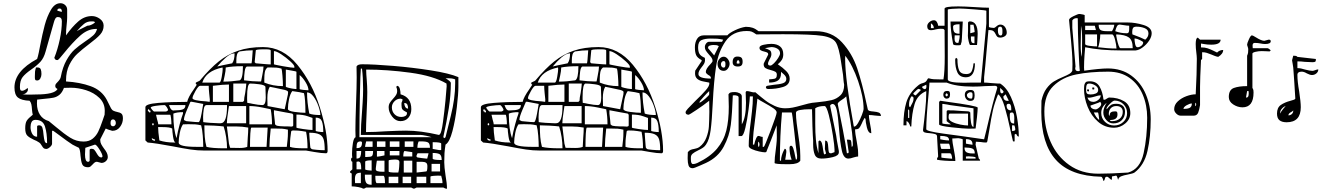

<svg xmlns="http://www.w3.org/2000/svg" viewBox="-20 -1007 8295 1195"><path d="M304 -113Q304 -103 291 -91.5Q278 -80 268 -80Q257 -80 251.5 -85Q246 -90 239 -102Q231 -116 224 -120Q206 -132 191 -137Q163 -150 150 -163Q137 -176 137 -208Q137 -240 146 -255Q155 -270 184 -293Q181 -303 179 -326Q178 -345 175 -358Q172 -371 164 -380Q114 -382 92 -399.5Q70 -417 70 -463Q70 -564 211 -640Q216 -654 221.5 -680.5Q227 -707 229 -719Q244 -797 258.5 -851Q273 -905 297 -946Q321 -987 356 -987Q373 -987 385.5 -975.5Q398 -964 398 -947V-897Q398 -880 394 -844Q393 -835 392 -822.5Q391 -810 391 -793V-787Q428 -839 466.5 -873Q505 -907 552 -907Q578 -907 601.5 -890Q625 -873 625 -847Q625 -816 603.5 -792Q582 -768 535 -733Q490 -699 461 -672Q432 -645 411.5 -603.5Q391 -562 391 -507V-500Q477 -495 544.5 -470.5Q612 -446 644 -387L671 -333Q677 -322 686.5 -317.5Q696 -313 710 -310Q727 -307 736 -299.5Q745 -292 745 -270Q745 -241 727 -217Q709 -193 681 -193H678Q646 -202 638 -207L604 -140V-134Q604 -121 610 -109.5Q616 -98 627 -83Q639 -68 645 -55.5Q651 -43 651 -30Q651 -15 639 -4Q627 7 611 7Q606 6 597.5 3.5Q589 1 584 0H581Q571 0 558 15Q550 24 543.5 29Q537 34 528 34Q500 34 492 16Q484 -2 481 -39Q479 -74 471 -87Q470 -88 451.5 -96.5Q433 -105 431 -107Q408 -121 332 -178L311 -193H304ZM338 -940 364 -933Q365 -934 365 -937Q365 -944 361.5 -949Q358 -954 352 -954Q337 -954 337 -943Q337 -940 338 -940ZM154 -451Q154 -439 143.5 -429.5Q133 -420 118 -420Q138 -418 166 -418L205 -419Q320 -419 338 -453Q329 -458 326.5 -462Q324 -466 324 -473Q324 -481 330 -487.5Q336 -494 338 -496Q355 -513 358 -527Q370 -590 394 -632.5Q418 -675 444 -698.5Q470 -722 510 -749Q543 -771 560.5 -787Q578 -803 584 -827H578Q526 -827 479 -785Q432 -743 378 -676Q364 -659 353 -646Q342 -633 337 -633Q330 -633 326 -635.5Q322 -638 318 -647Q339 -700 352 -761Q365 -822 365 -875Q365 -901 340 -901Q330 -901 324.5 -891.5Q319 -882 316 -870.5Q313 -859 311 -853L264 -687Q253 -646 231.5 -622.5Q210 -599 174 -574Q138 -549 121 -527.5Q104 -506 104 -466V-465Q104 -454 106.5 -448Q109 -442 118 -442Q125 -442 135 -447.5Q145 -453 152 -460Q154 -454 154 -451ZM458 -813Q465 -818 524 -847Q535 -847 545.5 -851.5Q556 -856 562.5 -860.5Q569 -865 571 -867Q570 -874 555 -874H548Q522 -874 502.5 -858Q483 -842 458 -813ZM204 -587H214Q229 -587 233.5 -576Q238 -565 238 -546Q238 -532 231 -519Q224 -506 211 -506Q202 -506 199.5 -510.5Q197 -515 197 -524V-532Q197 -551 198 -561Q199 -571 204 -587ZM329 -216Q380 -173 418 -149.5Q456 -126 500 -126Q535 -126 557 -144Q579 -162 591.5 -188Q604 -214 619 -258L631 -293L632 -317Q632 -365 598.5 -397.5Q565 -430 516 -445.5Q467 -461 421 -461L378 -460Q367 -431 350 -417Q333 -403 312.5 -399Q292 -395 257 -392L211 -387L210 -363Q210 -322 228.5 -293Q247 -264 284 -253Q311 -232 329 -216ZM668 -241Q668 -221 684 -221Q691 -221 696 -227Q701 -233 701 -241Q701 -251 696 -257.5Q691 -264 684 -264Q668 -264 668 -241ZM251 -168Q254 -141 258 -128.5Q262 -116 273 -116V-120Q273 -178 260 -219.5Q247 -261 201 -261Q183 -261 176.5 -247.5Q170 -234 170 -216Q170 -194 180 -175Q190 -156 211 -156V-220Q211 -227 224 -227Q239 -227 244 -211.5Q249 -196 251 -168ZM509 -46Q509 0 528 0H531Q534 -1 536 -3.5Q538 -6 538 -7V-73Q538 -81 551 -81Q561 -81 567 -74.5Q573 -68 581 -54Q589 -40 595.5 -33.5Q602 -27 611 -27Q613 -27 615.5 -29.5Q618 -32 618 -33Q618 -47 599 -77Q580 -107 571 -107L511 -87L510 -66Z M1056 -96Q949 -116 899 -120L885 -133V-340Q885 -360 965.5 -366.5Q1046 -373 1145 -373Q1151 -402 1186 -451L1205 -480Q1202 -481 1200 -484Q1198 -487 1198 -490Q1198 -494 1210 -498.5Q1222 -503 1225 -507Q1287 -581 1342 -625Q1397 -669 1463 -691.5Q1529 -714 1617 -714Q1740 -714 1831 -603.5Q1922 -493 1970.5 -339.5Q2019 -186 2019 -68Q2019 -53 2009 -53Q1982 -53 1936.5 -61Q1891 -69 1885 -70H1252Q1209 -70 1165.5 -76.5Q1122 -83 1056 -96ZM1572 -613H1573Q1583 -613 1607 -610Q1651 -606 1665 -606V-693Q1665 -700 1636 -700H1620Q1572 -700 1572 -693L1565 -620ZM1451 -632V-613H1545Q1548 -613 1553 -694Q1516 -694 1472 -687Q1459 -682 1455 -667Q1451 -652 1451 -632ZM1812 -585V-593Q1812 -602 1786.5 -625.5Q1761 -649 1730.5 -669Q1700 -689 1685 -689V-607Q1685 -605 1740.5 -595Q1796 -585 1812 -585ZM1332 -593Q1354 -599 1425 -613Q1440 -633 1440 -675Q1416 -675 1386.5 -649.5Q1357 -624 1332 -593ZM1370 -498V-497L1371 -499Q1418 -499 1472 -507Q1492 -516 1492 -595Q1425 -595 1385 -587Q1385 -567 1378 -534.5Q1371 -502 1370 -498ZM1589 -500H1605Q1609 -524 1612 -536Q1620 -574 1620 -593H1519Q1507 -593 1503 -563Q1499 -533 1499 -513V-507Q1554 -500 1589 -500ZM1239 -493H1345Q1354 -493 1360 -528.5Q1366 -564 1366 -577Q1366 -584 1365 -587Q1262 -566 1239 -493ZM1741 -471Q1741 -499 1738 -535.5Q1735 -572 1732 -580Q1713 -585 1701.5 -586Q1690 -587 1669 -587H1645Q1632 -577 1628.5 -559Q1625 -541 1625 -517V-493Q1678 -471 1741 -471ZM1759 -574V-467Q1759 -465 1778 -460Q1797 -455 1819 -453H1825V-560Q1825 -563 1793.5 -568Q1762 -573 1759 -574ZM1900 -445Q1900 -466 1882 -495.5Q1864 -525 1845 -540V-453Q1845 -450 1868 -447.5Q1891 -445 1900 -445ZM1432 -373H1492L1499 -380Q1499 -397 1506 -428Q1513 -475 1513 -487H1432ZM1551 -361Q1591 -353 1613 -353Q1634 -353 1634 -400Q1634 -423 1633 -434L1632 -467Q1628 -478 1594 -482.5Q1560 -487 1537 -487Q1518 -487 1518 -402V-390L1519 -367Q1529 -366 1537 -364Q1545 -362 1551 -361ZM1405 -373V-481Q1369 -481 1305 -473V-373ZM1263 -376Q1284 -374 1285 -373L1286 -387Q1285 -396 1282 -425.5Q1279 -455 1279 -473H1225Q1215 -473 1196.5 -440.5Q1178 -408 1178 -396Q1178 -381 1263 -376ZM1752 -327 1772 -420 1773 -434Q1773 -442 1751.5 -447.5Q1730 -453 1689 -461L1659 -467Q1644 -443 1644 -395L1645 -352V-347ZM1881 -305Q1881 -391 1872 -427Q1852 -433 1799 -440Q1786 -423 1779 -390Q1772 -357 1772 -329Q1772 -316 1813.5 -310.5Q1855 -305 1881 -305ZM1974 -291Q1974 -312 1962 -346.5Q1950 -381 1931 -406.5Q1912 -432 1891 -432Q1891 -370 1905 -300Q1929 -291 1974 -291ZM1139 -253Q1142 -253 1170 -250Q1198 -247 1212 -247H1216Q1225 -247 1234.5 -300Q1244 -353 1245 -360L1193 -370L1171 -374Q1167 -374 1165 -373Q1164 -371 1144.5 -325.5Q1125 -280 1125 -263V-260ZM939 -313H1012Q1016 -313 1021 -316.5Q1026 -320 1026 -323Q1026 -327 1018 -340Q1010 -353 1003 -353Q983 -353 950.5 -348.5Q918 -344 918 -337Q920 -332 928 -322.5Q936 -313 939 -313ZM1060 -319Q1063 -319 1065 -320H1070Q1100 -320 1117 -326Q1134 -332 1134 -353H1032Q1033 -351 1036.5 -341.5Q1040 -332 1046 -325.5Q1052 -319 1060 -319ZM1339 -240H1354Q1393 -240 1393 -348V-353H1265Q1252 -353 1248 -327Q1244 -301 1244 -277L1245 -247Q1255 -245 1287.5 -242.5Q1320 -240 1339 -240ZM1400 -313Q1392 -263 1392 -240H1512V-347H1405Q1404 -338 1400 -313ZM1673 -233Q1673 -281 1665 -327Q1656 -329 1612 -338Q1568 -347 1532 -347V-233ZM900 -320Q900 -313 905 -313H907Q907 -307 912 -307Q917 -307 917 -313Q917 -320 912 -320L910 -319V-320Q910 -322 908.5 -324.5Q907 -327 905 -327Q900 -327 900 -320ZM1692 -233 1699 -227Q1706 -220 1780 -220L1791 -219Q1805 -219 1805 -227V-293L1799 -300L1754 -308Q1689 -321 1685 -321V-300Q1688 -281 1689.5 -261Q1691 -241 1692 -233ZM1079 -147Q1086 -188 1098.5 -234Q1111 -280 1119 -300V-309Q1080 -309 1059 -300V-293Q1059 -201 1079 -147ZM1925 -198V-273Q1924 -273 1895 -283.5Q1866 -294 1825 -294V-213Q1825 -210 1866 -204Q1907 -198 1925 -198ZM958 -263Q965 -240 965 -233H1047Q1047 -251 1044.5 -272Q1042 -293 1039 -293H951Q951 -293 958 -263ZM1992 -185V-189Q1992 -229 1983.5 -252Q1975 -275 1945 -275V-193Q1945 -190 1962 -187.5Q1979 -185 1992 -185ZM927 -233Q927 -227 932 -227Q937 -227 937 -233Q937 -240 932 -240Q927 -240 927 -233ZM1206 -93H1222H1245Q1245 -123 1242 -162.5Q1239 -202 1232 -227Q1210 -232 1194.5 -233Q1179 -234 1152 -234L1119 -233Q1106 -215 1099 -180Q1092 -145 1092 -119Q1092 -93 1206 -93ZM1376 -84H1393Q1393 -117 1387.5 -153.5Q1382 -190 1372 -220Q1349 -223 1313 -225Q1277 -227 1252 -227Q1252 -186 1254.5 -154.5Q1257 -123 1265 -93Q1300 -84 1376 -84ZM1399 -164Q1400 -153 1405 -113L1412 -87L1472 -86Q1502 -86 1519 -93L1522 -150Q1525 -186 1525 -207V-213Q1488 -220 1449 -220H1429H1392Q1394 -208 1395.5 -192.5Q1397 -177 1399 -164ZM1062 -120H1072Q1062 -123 1057 -157Q1052 -191 1052 -207Q1037 -216 990 -216H964Q964 -189 972 -133Q1012 -120 1062 -120ZM1545 -213Q1540 -213 1538 -175.5Q1536 -138 1536 -93H1639L1646 -213ZM1657 -93H1765Q1768 -119 1770 -138.5Q1772 -158 1772 -180V-200Q1750 -205 1736 -206Q1722 -207 1695 -207H1665Q1657 -135 1657 -93ZM1873 -84H1894Q1894 -142 1885 -187Q1879 -188 1858 -191.5Q1837 -195 1806 -195Q1792 -195 1792 -187Q1789 -165 1787 -148.5Q1785 -132 1785 -113V-93Q1808 -84 1873 -84ZM1907 -143Q1911 -87 1912 -87L1919 -80Q1921 -77 1951.5 -74.5Q1982 -72 2001 -72Q2001 -116 1994.5 -138.5Q1988 -161 1967.5 -171Q1947 -181 1905 -181V-173ZM945 -131V-139Q941 -139 939 -140L925 -147V-143Q925 -137 931.5 -134Q938 -131 945 -131Z M2159 67V60Q2171 48 2173 47V0Q2168 -2 2166.5 -5Q2165 -8 2165 -13Q2165 -19 2166.5 -22Q2168 -25 2173 -27Q2171 -31 2171 -51Q2171 -85 2176.5 -117Q2182 -149 2193 -153L2192 -197Q2192 -251 2196 -362Q2200 -470 2200 -525Q2200 -570 2199 -593Q2205 -607 2235 -607Q2305 -607 2426 -597Q2547 -587 2661.5 -569Q2776 -551 2833 -527V-467Q2833 -423 2823.5 -341.5Q2814 -260 2796 -191Q2778 -122 2753 -107Q2748 -76 2746.5 -53.5Q2745 -31 2745 3Q2745 31 2753 85Q2762 134 2762 168Q2752 168 2739 160H2573L2559 167H2553L2539 160H2259Q2257 161 2253 163.5Q2249 166 2246 167H2239Q2234 162 2211 157.5Q2188 153 2169 153V73Q2167 72 2164 70Q2161 68 2159 67ZM2217 -153H2666Q2656 -157 2632.5 -162Q2609 -167 2599 -167H2226Q2226 -226 2233 -308Q2234 -323 2237 -368Q2240 -413 2240 -451Q2240 -524 2233 -580H2226Q2223 -561 2220 -414Q2217 -267 2217 -153ZM2713 -167 2719 -173Q2728 -182 2737 -247.5Q2746 -313 2752.5 -380.5Q2759 -448 2760 -470L2759 -487Q2677 -535 2534 -554.5Q2391 -574 2259 -574Q2259 -550 2263 -504Q2264 -493 2265 -471.5Q2266 -450 2266 -434Q2266 -392 2262 -310Q2258 -226 2258 -185Q2313 -185 2383 -190Q2465 -194 2507 -194Q2598 -194 2713 -167ZM2753 -153 2786 -287Q2813 -395 2813 -487V-513Q2799 -518 2788.5 -519Q2778 -520 2766 -520H2753Q2786 -500 2786 -491Q2786 -415 2773.5 -334.5Q2761 -254 2739 -153L2746 -147ZM2427 -393Q2439 -406 2445.5 -416.5Q2452 -427 2452 -440Q2452 -454 2446 -467L2453 -473Q2465 -470 2469 -453Q2473 -436 2473 -420Q2540 -402 2540 -328Q2540 -296 2522 -274.5Q2504 -253 2472 -253Q2443 -253 2421 -281Q2399 -309 2399 -339Q2399 -355 2406 -366.5Q2413 -378 2427 -393ZM2478 -279Q2491 -279 2502 -284.5Q2513 -290 2513 -303V-307Q2490 -319 2484.5 -326.5Q2479 -334 2479 -352V-367Q2481 -370 2483 -376.5Q2485 -383 2486 -387Q2485 -389 2480.5 -391Q2476 -393 2473 -393Q2451 -393 2435 -376.5Q2419 -360 2419 -339Q2419 -313 2435.5 -296Q2452 -279 2478 -279ZM2520 -331Q2520 -347 2515 -356.5Q2510 -366 2496 -366Q2496 -353 2502 -342Q2508 -331 2520 -331ZM2199 -85Q2219 -85 2226 -93Q2233 -101 2233 -120Q2233 -122 2230.5 -124.5Q2228 -127 2226 -127Q2208 -127 2203.5 -117.5Q2199 -108 2199 -85ZM2259 -127Q2257 -121 2255 -110.5Q2253 -100 2252 -93H2299V-127ZM2326 -93H2379V-127H2326ZM2406 -93H2466V-127H2406ZM2499 -93H2553V-127H2499ZM2578 -87H2656Q2656 -114 2644 -120.5Q2632 -127 2603 -127H2586Q2578 -112 2578 -87ZM2713 -73H2726V-113Q2726 -122 2673 -122V-80Q2702 -74 2713 -73ZM2199 -20Q2218 -20 2223 -32.5Q2228 -45 2228 -67H2199ZM2253 -30H2263Q2288 -30 2295 -36Q2302 -42 2302 -67H2253ZM2326 -32Q2334 -32 2350 -35Q2366 -38 2373 -40V-67H2326ZM2406 -40H2466V-67H2406ZM2490 -33H2546V-60L2499 -67Q2494 -67 2492 -56.5Q2490 -46 2490 -33ZM2729 -11Q2729 -40 2716 -47.5Q2703 -55 2673 -55V-20Q2673 -11 2729 -11ZM2633 -20H2639L2646 -47Q2647 -49 2647 -53H2579Q2577 -50 2575 -45Q2573 -40 2572 -37Q2572 -29 2579 -27Q2589 -25 2605.5 -23Q2622 -21 2633 -20ZM2399 -7V60Q2399 67 2443 67H2459Q2463 54 2464.5 32Q2466 10 2466 2Q2466 -14 2443 -14H2433Q2426 -14 2412.5 -12.5Q2399 -11 2399 -7ZM2253 0V47Q2253 50 2269 52.5Q2285 55 2293 55V-9Q2253 -9 2253 0ZM2363 62H2373V-7H2326Q2325 -7 2322.5 12.5Q2320 32 2319 40V48Q2319 62 2363 62ZM2493 67H2546V-7H2493ZM2228 47V39Q2228 22 2224.5 10Q2221 -2 2209 -2Q2205 -2 2199 0V47ZM2573 67 2633 60Q2640 59 2640 27Q2640 11 2631 5.5Q2622 0 2606 0H2589H2573ZM2666 60H2719V13H2666ZM2189 108 2190 133H2226V68Q2203 68 2196 78Q2189 88 2189 108ZM2251 88Q2251 116 2258.5 129.5Q2266 143 2293 143V80H2251ZM2659 93V133H2734Q2734 111 2726 87L2706 86Q2697 86 2678 87.5Q2659 89 2659 93ZM2326 133H2376Q2376 87 2366 87H2316Q2316 133 2326 133ZM2399 133H2459V93H2399ZM2486 133H2539V93H2486ZM2573 133H2633V93H2573Z M3144 -96Q3037 -116 2987 -120L2973 -133V-340Q2973 -360 3053.5 -366.5Q3134 -373 3233 -373Q3239 -402 3274 -451L3293 -480Q3290 -481 3288 -484Q3286 -487 3286 -490Q3286 -494 3298 -498.5Q3310 -503 3313 -507Q3375 -581 3430 -625Q3485 -669 3551 -691.5Q3617 -714 3705 -714Q3828 -714 3919 -603.5Q4010 -493 4058.5 -339.5Q4107 -186 4107 -68Q4107 -53 4097 -53Q4070 -53 4024.5 -61Q3979 -69 3973 -70H3340Q3297 -70 3253.5 -76.5Q3210 -83 3144 -96ZM3660 -613H3661Q3671 -613 3695 -610Q3739 -606 3753 -606V-693Q3753 -700 3724 -700H3708Q3660 -700 3660 -693L3653 -620ZM3539 -632V-613H3633Q3636 -613 3641 -694Q3604 -694 3560 -687Q3547 -682 3543 -667Q3539 -652 3539 -632ZM3900 -585V-593Q3900 -602 3874.5 -625.5Q3849 -649 3818.5 -669Q3788 -689 3773 -689V-607Q3773 -605 3828.5 -595Q3884 -585 3900 -585ZM3420 -593Q3442 -599 3513 -613Q3528 -633 3528 -675Q3504 -675 3474.5 -649.5Q3445 -624 3420 -593ZM3458 -498V-497L3459 -499Q3506 -499 3560 -507Q3580 -516 3580 -595Q3513 -595 3473 -587Q3473 -567 3466 -534.5Q3459 -502 3458 -498ZM3677 -500H3693Q3697 -524 3700 -536Q3708 -574 3708 -593H3607Q3595 -593 3591 -563Q3587 -533 3587 -513V-507Q3642 -500 3677 -500ZM3327 -493H3433Q3442 -493 3448 -528.5Q3454 -564 3454 -577Q3454 -584 3453 -587Q3350 -566 3327 -493ZM3829 -471Q3829 -499 3826 -535.5Q3823 -572 3820 -580Q3801 -585 3789.5 -586Q3778 -587 3757 -587H3733Q3720 -577 3716.5 -559Q3713 -541 3713 -517V-493Q3766 -471 3829 -471ZM3847 -574V-467Q3847 -465 3866 -460Q3885 -455 3907 -453H3913V-560Q3913 -563 3881.5 -568Q3850 -573 3847 -574ZM3988 -445Q3988 -466 3970 -495.5Q3952 -525 3933 -540V-453Q3933 -450 3956 -447.5Q3979 -445 3988 -445ZM3520 -373H3580L3587 -380Q3587 -397 3594 -428Q3601 -475 3601 -487H3520ZM3639 -361Q3679 -353 3701 -353Q3722 -353 3722 -400Q3722 -423 3721 -434L3720 -467Q3716 -478 3682 -482.5Q3648 -487 3625 -487Q3606 -487 3606 -402V-390L3607 -367Q3617 -366 3625 -364Q3633 -362 3639 -361ZM3493 -373V-481Q3457 -481 3393 -473V-373ZM3351 -376Q3372 -374 3373 -373L3374 -387Q3373 -396 3370 -425.5Q3367 -455 3367 -473H3313Q3303 -473 3284.5 -440.5Q3266 -408 3266 -396Q3266 -381 3351 -376ZM3840 -327 3860 -420 3861 -434Q3861 -442 3839.5 -447.5Q3818 -453 3777 -461L3747 -467Q3732 -443 3732 -395L3733 -352V-347ZM3969 -305Q3969 -391 3960 -427Q3940 -433 3887 -440Q3874 -423 3867 -390Q3860 -357 3860 -329Q3860 -316 3901.5 -310.5Q3943 -305 3969 -305ZM4062 -291Q4062 -312 4050 -346.5Q4038 -381 4019 -406.5Q4000 -432 3979 -432Q3979 -370 3993 -300Q4017 -291 4062 -291ZM3227 -253Q3230 -253 3258 -250Q3286 -247 3300 -247H3304Q3313 -247 3322.5 -300Q3332 -353 3333 -360L3281 -370L3259 -374Q3255 -374 3253 -373Q3252 -371 3232.5 -325.5Q3213 -280 3213 -263V-260ZM3027 -313H3100Q3104 -313 3109 -316.5Q3114 -320 3114 -323Q3114 -327 3106 -340Q3098 -353 3091 -353Q3071 -353 3038.5 -348.5Q3006 -344 3006 -337Q3008 -332 3016 -322.5Q3024 -313 3027 -313ZM3148 -319Q3151 -319 3153 -320H3158Q3188 -320 3205 -326Q3222 -332 3222 -353H3120Q3121 -351 3124.5 -341.5Q3128 -332 3134 -325.5Q3140 -319 3148 -319ZM3427 -240H3442Q3481 -240 3481 -348V-353H3353Q3340 -353 3336 -327Q3332 -301 3332 -277L3333 -247Q3343 -245 3375.5 -242.5Q3408 -240 3427 -240ZM3488 -313Q3480 -263 3480 -240H3600V-347H3493Q3492 -338 3488 -313ZM3761 -233Q3761 -281 3753 -327Q3744 -329 3700 -338Q3656 -347 3620 -347V-233ZM2988 -320Q2988 -313 2993 -313H2995Q2995 -307 3000 -307Q3005 -307 3005 -313Q3005 -320 3000 -320L2998 -319V-320Q2998 -322 2996.5 -324.5Q2995 -327 2993 -327Q2988 -327 2988 -320ZM3780 -233 3787 -227Q3794 -220 3868 -220L3879 -219Q3893 -219 3893 -227V-293L3887 -300L3842 -308Q3777 -321 3773 -321V-300Q3776 -281 3777.5 -261Q3779 -241 3780 -233ZM3167 -147Q3174 -188 3186.5 -234Q3199 -280 3207 -300V-309Q3168 -309 3147 -300V-293Q3147 -201 3167 -147ZM4013 -198V-273Q4012 -273 3983 -283.5Q3954 -294 3913 -294V-213Q3913 -210 3954 -204Q3995 -198 4013 -198ZM3046 -263Q3053 -240 3053 -233H3135Q3135 -251 3132.5 -272Q3130 -293 3127 -293H3039Q3039 -293 3046 -263ZM4080 -185V-189Q4080 -229 4071.5 -252Q4063 -275 4033 -275V-193Q4033 -190 4050 -187.5Q4067 -185 4080 -185ZM3015 -233Q3015 -227 3020 -227Q3025 -227 3025 -233Q3025 -240 3020 -240Q3015 -240 3015 -233ZM3294 -93H3310H3333Q3333 -123 3330 -162.5Q3327 -202 3320 -227Q3298 -232 3282.5 -233Q3267 -234 3240 -234L3207 -233Q3194 -215 3187 -180Q3180 -145 3180 -119Q3180 -93 3294 -93ZM3464 -84H3481Q3481 -117 3475.5 -153.5Q3470 -190 3460 -220Q3437 -223 3401 -225Q3365 -227 3340 -227Q3340 -186 3342.5 -154.5Q3345 -123 3353 -93Q3388 -84 3464 -84ZM3487 -164Q3488 -153 3493 -113L3500 -87L3560 -86Q3590 -86 3607 -93L3610 -150Q3613 -186 3613 -207V-213Q3576 -220 3537 -220H3517H3480Q3482 -208 3483.5 -192.5Q3485 -177 3487 -164ZM3150 -120H3160Q3150 -123 3145 -157Q3140 -191 3140 -207Q3125 -216 3078 -216H3052Q3052 -189 3060 -133Q3100 -120 3150 -120ZM3633 -213Q3628 -213 3626 -175.5Q3624 -138 3624 -93H3727L3734 -213ZM3745 -93H3853Q3856 -119 3858 -138.5Q3860 -158 3860 -180V-200Q3838 -205 3824 -206Q3810 -207 3783 -207H3753Q3745 -135 3745 -93ZM3961 -84H3982Q3982 -142 3973 -187Q3967 -188 3946 -191.5Q3925 -195 3894 -195Q3880 -195 3880 -187Q3877 -165 3875 -148.5Q3873 -132 3873 -113V-93Q3896 -84 3961 -84ZM3995 -143Q3999 -87 4000 -87L4007 -80Q4009 -77 4039.5 -74.5Q4070 -72 4089 -72Q4089 -116 4082.5 -138.5Q4076 -161 4055.5 -171Q4035 -181 3993 -181V-173ZM3033 -131V-139Q3029 -139 3027 -140L3013 -147V-143Q3013 -137 3019.5 -134Q3026 -131 3033 -131Z M4261 -60Q4269 -70 4278 -74Q4287 -78 4300 -80Q4303 -81 4314 -83.5Q4325 -86 4334 -93Q4363 -115 4376.5 -151Q4390 -187 4392 -218.5Q4394 -250 4395 -310L4394 -380Q4359 -352 4314.5 -322.5Q4270 -293 4267 -293Q4247 -293 4247 -308Q4247 -315 4260.5 -330Q4274 -345 4308 -379Q4349 -418 4372 -444.5Q4395 -471 4395 -487Q4395 -491 4394 -493Q4386 -495 4360 -499.5Q4334 -504 4320 -516Q4306 -528 4306 -550L4307 -567L4347 -627V-633Q4320 -647 4312.5 -664.5Q4305 -682 4305 -713Q4305 -743 4318.5 -765Q4332 -787 4361 -787H4507Q4519 -802 4555 -819Q4591 -836 4621 -840H4624Q4647 -840 4664.5 -834Q4682 -828 4701 -813H5054Q5157 -813 5220.5 -743.5Q5284 -674 5315 -582Q5346 -490 5374 -358Q5377 -347 5381 -327Q5382 -320 5391 -317Q5400 -314 5416 -313Q5439 -311 5450.5 -306Q5462 -301 5463 -285Q5453 -285 5442 -286.5Q5431 -288 5425 -288Q5407 -291 5388 -291Q5388 -277 5391 -259.5Q5394 -242 5395 -237Q5403 -199 5403 -178Q5384 -178 5375.5 -213.5Q5367 -249 5367 -267L5361 -273Q5353 -259 5349 -250.5Q5345 -242 5343 -237Q5334 -217 5327 -209.5Q5320 -202 5302 -202Q5302 -176 5312 -128Q5313 -121 5317 -97.5Q5321 -74 5321 -53V-33Q5312 -33 5292 -27Q5273 -20 5260 -20Q5231 -20 5220 -68Q5209 -116 5202 -207Q5196 -284 5188 -322Q5180 -360 5161 -360Q5158 -360 5152.5 -356.5Q5147 -353 5147 -350V-347L5181 -180Q5184 -169 5189 -132Q5200 -71 5201 -67V-59Q5201 -38 5163 -29Q5125 -20 5093 -20Q5061 -20 5051 -44.5Q5041 -69 5041 -108V-133Q5039 -153 5036.5 -221Q5034 -289 5034 -327H5014Q4987 -327 4960.5 -322.5Q4934 -318 4934 -305Q4934 -275 4938.5 -240Q4943 -205 4948 -171Q4949 -164 4955 -120.5Q4961 -77 4961 -37V-7Q4947 15 4894 15H4878Q4801 15 4801 7Q4801 -25 4808 -72Q4809 -80 4812 -106Q4815 -132 4815 -153L4814 -227Q4808 -209 4778 -133Q4778 -133 4754 -73Q4753 -71 4751.5 -66Q4750 -61 4747.5 -60Q4745 -59 4741 -59Q4729 -59 4704 -64.5Q4679 -70 4659.5 -79Q4640 -88 4640 -99Q4640 -157 4653 -252Q4654 -263 4660 -312.5Q4666 -362 4666 -407H4647Q4647 -388 4639 -325Q4631 -262 4619 -211Q4607 -160 4594 -160H4577V-400Q4577 -408 4568.5 -411Q4560 -414 4551 -414Q4544 -414 4541 -413Q4537 -299 4528.5 -230Q4520 -161 4484.5 -94.5Q4449 -28 4374 7Q4371 8 4335.5 24Q4300 40 4291 40Q4271 40 4265.5 23Q4260 6 4260 -19V-27Q4260 -55 4261 -60ZM4293 14Q4302 14 4310.5 11Q4319 8 4321 7Q4400 -31 4442.5 -81.5Q4485 -132 4500.5 -194.5Q4516 -257 4516 -343Q4516 -366 4514 -420Q4519 -429 4528 -431.5Q4537 -434 4550 -434H4556Q4568 -434 4582.5 -427Q4597 -420 4597 -407V-233Q4623 -276 4623 -367Q4623 -393 4621 -433Q4623 -439 4627 -440H4630Q4638 -440 4652 -436Q4666 -432 4673 -432Q4678 -432 4681 -433Q4721 -399 4745.5 -380.5Q4770 -362 4802 -347.5Q4834 -333 4867 -333Q4891 -333 4914 -337.5Q4937 -342 4972 -352Q5018 -365 5034 -367Q5047 -369 5071 -371Q5122 -376 5154.5 -383.5Q5187 -391 5210.5 -413.5Q5234 -436 5234 -479Q5231 -494 5229.5 -512.5Q5228 -531 5227 -541L5215 -620Q5202 -711 5182.5 -742.5Q5163 -774 5098 -784Q5033 -794 4854 -794Q4712 -794 4687 -793Q4669 -806 4658.5 -810Q4648 -814 4628 -814Q4540 -814 4495.5 -749.5Q4451 -685 4437 -595Q4423 -505 4416 -363Q4411 -256 4403 -196.5Q4395 -137 4374 -107Q4367 -96 4355.5 -88Q4344 -80 4325 -71Q4302 -60 4291 -50.5Q4280 -41 4280 -27V-15Q4280 14 4293 14ZM4405 -518Q4405 -527 4401 -531.5Q4397 -536 4389 -540Q4388 -541 4383.5 -544Q4379 -547 4376 -551Q4373 -555 4373 -560Q4373 -579 4402 -608Q4405 -611 4410 -617.5Q4415 -624 4415 -627Q4415 -638 4409.5 -646.5Q4404 -655 4392 -668Q4379 -683 4373 -692.5Q4367 -702 4367 -714Q4367 -726 4375 -736.5Q4383 -747 4394 -747H4474L4481 -760Q4459 -765 4444.5 -766Q4430 -767 4403 -767Q4368 -767 4346.5 -757.5Q4325 -748 4325 -713Q4325 -687 4333 -672.5Q4341 -658 4367 -647L4368 -633Q4368 -621 4362.5 -611Q4357 -601 4347 -589Q4337 -576 4332 -566.5Q4327 -557 4327 -546Q4327 -518 4405 -518ZM4794 -479Q4832 -482 4853 -489Q4874 -496 4874 -516Q4874 -531 4858.5 -544.5Q4843 -558 4841 -560V-551Q4841 -519 4822 -506Q4803 -493 4767 -493V-513Q4773 -514 4788.5 -515Q4804 -516 4809.5 -522Q4815 -528 4815 -542Q4815 -555 4805.5 -560.5Q4796 -566 4777 -571Q4756 -576 4744.5 -583Q4733 -590 4733 -607L4734 -613L4761 -667V-670Q4761 -677 4755 -680Q4749 -683 4737 -686Q4723 -689 4715 -694Q4707 -699 4707 -710Q4707 -723 4733.5 -728.5Q4760 -734 4781 -734Q4815 -734 4835 -718Q4855 -702 4855 -669Q4855 -649 4846.5 -635Q4838 -621 4821 -607Q4852 -586 4873.5 -564.5Q4895 -543 4895 -517Q4895 -478 4853 -465.5Q4811 -453 4763 -453Q4747 -453 4747 -464Q4747 -471 4757.5 -473.5Q4768 -476 4794 -479ZM4425 -662 4454 -720Q4445 -725 4438.5 -726Q4432 -727 4420 -727Q4409 -727 4398 -723.5Q4387 -720 4387 -710V-707ZM4775 -599Q4783 -599 4797.5 -613.5Q4812 -628 4823.5 -646.5Q4835 -665 4835 -675Q4835 -694 4818.5 -704Q4802 -714 4781 -714Q4776 -713 4764 -711.5Q4752 -710 4741 -707Q4763 -700 4772 -693.5Q4781 -687 4781 -669Q4781 -656 4770 -638Q4760 -620 4760 -610Q4760 -599 4775 -599ZM5294 -220Q5295 -219 5297 -219Q5307 -219 5320.5 -241.5Q5334 -264 5344.5 -292Q5355 -320 5355 -328Q5355 -403 5321 -502Q5287 -601 5241 -660L5240 -643Q5240 -516 5294 -220ZM4569 -655Q4587 -655 4594.5 -648Q4602 -641 4602 -623Q4602 -607 4595 -600Q4588 -593 4572 -593Q4540 -593 4540 -620Q4540 -655 4569 -655ZM4484 -654Q4499 -654 4510 -639.5Q4521 -625 4521 -610Q4521 -595 4510.5 -580.5Q4500 -566 4485 -566Q4466 -566 4456 -578.5Q4446 -591 4446 -611Q4446 -626 4457.5 -640Q4469 -654 4484 -654ZM4565 -613Q4567 -611 4574 -611Q4580 -611 4583 -613Q4583 -630 4574 -633Q4565 -630 4565 -613ZM4484 -586Q4495 -586 4495 -604V-611Q4495 -627 4484 -627Q4476 -627 4471.5 -620.5Q4467 -614 4467 -607Q4467 -599 4471.5 -592.5Q4476 -586 4484 -586ZM4334 -373V-367Q4347 -373 4370.5 -393.5Q4394 -414 4394 -420V-440Q4384 -432 4359 -404Q4334 -376 4334 -373ZM5251 -53Q5256 -53 5259 -54Q5262 -55 5262 -62L5251 -138Q5267 -138 5272 -136Q5277 -134 5278.5 -123Q5280 -112 5281 -93Q5288 -95 5288 -106V-109Q5288 -142 5283 -182Q5278 -222 5272 -258Q5266 -294 5264 -304Q5252 -366 5247 -407Q5235 -395 5217 -384Q5205 -376 5199.5 -370.5Q5194 -365 5194 -360Q5208 -293 5226 -199Q5244 -105 5251 -53ZM4734 -93Q4738 -93 4776 -193Q4814 -293 4814 -307Q4814 -319 4793 -333.5Q4772 -348 4732 -370Q4724 -374 4711.5 -381.5Q4699 -389 4694 -393Q4691 -360 4687.5 -332.5Q4684 -305 4682 -283Q4674 -225 4670 -185Q4666 -145 4666 -107H4674Q4679 -130 4686 -145.5Q4693 -161 4700 -161Q4706 -161 4712.5 -158Q4719 -155 4727 -155V-93ZM5103 -75Q5107 -46 5111 -46Q5113 -46 5117 -48.5Q5121 -51 5121 -53Q5120 -58 5117.5 -66.5Q5115 -75 5114 -80L5116 -132Q5127 -132 5130.5 -121.5Q5134 -111 5135 -91Q5136 -70 5138.5 -61.5Q5141 -53 5150 -53H5154L5174 -60V-77Q5174 -97 5163.5 -166Q5153 -235 5138.5 -291Q5124 -347 5112 -347Q5073 -347 5054 -333V-238Q5054 -181 5058 -137.5Q5062 -94 5074 -53V-127L5081 -133Q5091 -130 5095.5 -115Q5100 -100 5103 -75ZM4834 -7H4841Q4841 -23 4846 -39.5Q4851 -56 4856.5 -67Q4862 -78 4864 -81Q4874 -81 4874 -64V-60Q4873 -51 4871 -36.5Q4869 -22 4867 -13H4907Q4894 -48 4894 -86Q4894 -100 4904 -100Q4912 -100 4918 -81.5Q4924 -63 4929 -35L4934 -13Q4941 -15 4941 -26V-29V-40Q4932 -101 4924 -183Q4911 -307 4907 -307H4847Q4834 -163 4834 -7ZM4698 -109Q4698 -93 4702 -93Q4707 -96 4707 -109Q4707 -117 4702 -125Q4698 -125 4698 -109Z M5819 -33 5812 -160Q5811 -169 5800 -172.5Q5789 -176 5768 -178Q5747 -179 5736 -182.5Q5725 -186 5725 -196V-200Q5729 -237 5732 -258Q5733 -270 5739 -325.5Q5745 -381 5745 -430V-440Q5690 -417 5672.5 -359.5Q5655 -302 5652 -220H5645Q5644 -228 5637.5 -239.5Q5631 -251 5622 -253V-227H5603Q5603 -311 5621 -370Q5639 -429 5692 -473Q5706 -486 5724 -490Q5734 -493 5740 -497Q5746 -501 5752 -513Q5754 -518 5759 -520Q5777 -515 5790 -514Q5803 -513 5825 -513H5852Q5860 -558 5860 -657L5859 -820L5852 -827L5833 -828Q5822 -828 5804 -824Q5787 -819 5774 -819Q5751 -819 5751 -844Q5751 -858 5764.5 -869.5Q5778 -881 5793 -881Q5804 -881 5811 -870Q5818 -859 5819 -847H5859V-953Q5859 -967 5938 -967H5950Q5982 -967 6044 -963Q6104 -959 6135 -959V-840Q6135 -837 6147.5 -835Q6160 -833 6166 -833Q6171 -833 6182.5 -843.5Q6194 -854 6206 -854Q6224 -854 6235 -839Q6246 -824 6246 -803Q6246 -789 6233 -781Q6220 -773 6205 -773Q6193 -773 6187.5 -778Q6182 -783 6177 -794Q6171 -807 6163 -813.5Q6155 -820 6135 -820H6132Q6124 -736 6119 -674Q6116 -640 6112.5 -599.5Q6109 -559 6105 -527V-493Q6121 -493 6149 -490L6192 -487H6205Q6246 -461 6272 -403Q6298 -345 6309.5 -279Q6321 -213 6321 -157Q6313 -157 6309 -165.5Q6305 -174 6303 -174L6299 -172L6295 -170V-127H6285Q6281 -141 6278 -156.5Q6275 -172 6271 -188Q6251 -282 6232.5 -344Q6214 -406 6192 -420Q6170 -366 6159.5 -319.5Q6149 -273 6137 -196L6125 -127Q6123 -121 6119 -120H6116Q6100 -120 6085 -123Q6065 -125 6054 -125L6052 -107L6072 -20Q6080 -15 6080 -7H5972V-140Q5969 -142 5961 -144Q5953 -146 5945 -147L5907 -145Q5907 -122 5917 -74Q5918 -68 5922 -46Q5926 -24 5926 -5Q5848 -5 5812 -13V-20Q5813 -23 5815.5 -27Q5818 -31 5819 -33ZM5879 -947V-513Q5879 -492 5979 -492Q6001 -492 6010.5 -492.5Q6020 -493 6022 -493H6085L6119 -860V-940Q6119 -943 6045.5 -948.5Q5972 -954 5951 -954Q5935 -954 5907 -952Q5879 -950 5879 -947ZM6015 -874Q6065 -874 6065 -796Q6065 -780 6063 -752L6061 -727H6019Q6014 -727 6009 -749.5Q6004 -772 6004 -784L6005 -817V-867Q6009 -874 6015 -874ZM5896 -873H5972V-867L5970 -831Q5966 -747 5965 -747L5959 -727Q5957 -726 5952 -725.5Q5947 -725 5943 -725Q5926 -725 5919 -727Q5912 -729 5912 -733Q5896 -819 5896 -873ZM5792 -832Q5792 -851 5774 -862V-832ZM5952 -797V-856H5948Q5912 -856 5912 -841Q5912 -817 5919.5 -807Q5927 -797 5952 -797ZM6019 -800 6045 -807Q6046 -807 6046 -812Q6045 -821 6043 -834Q6041 -847 6039 -853H6019ZM6209 -786Q6219 -786 6219 -806V-817Q6219 -841 6206 -841Q6197 -841 6194 -835.5Q6191 -830 6191 -820V-816Q6191 -786 6209 -786ZM5921 -767Q5921 -740 5939 -740H5945Q5953 -764 5953 -787H5922ZM6023 -767Q6023 -752 6027 -745Q6031 -738 6045 -738V-780H6023ZM5925 -634Q5925 -644 5932 -647L5939 -640Q5939 -595 5949 -570.5Q5959 -546 5994 -546Q6019 -546 6027.5 -563.5Q6036 -581 6039 -613H6048Q6048 -526 5992 -526Q5953 -526 5939 -556Q5925 -586 5925 -631ZM5965 -160 6105 -140 6120 -200Q6163 -386 6185 -453Q6187 -457 6187 -460Q6187 -473 6172 -473Q6154 -473 6110 -471Q6074 -468 6035 -468Q5931 -468 5872 -493H5765L5760 -428Q5745 -272 5745 -203Q5745 -190 5851 -175.5Q5957 -161 5965 -160ZM5735 -452Q5746 -452 5746 -470Q5746 -477 5745 -480L5719 -467Q5719 -457 5735 -452ZM6205 -446Q6205 -426 6215 -426Q6220 -426 6223 -429.5Q6226 -433 6226 -437Q6226 -439 6218.5 -447Q6211 -455 6205 -460V-450ZM5679 -413 5712 -447Q5707 -452 5695 -454Q5692 -454 5665 -427V-423Q5665 -420 5670.5 -417Q5676 -414 5679 -413ZM6020 -447Q6036 -447 6041 -439Q6046 -431 6046 -413Q6046 -396 6040.5 -387.5Q6035 -379 6019 -379Q6004 -379 5994.5 -390Q5985 -401 5985 -417Q5985 -447 6020 -447ZM5875 -441Q5886 -441 5889.5 -436.5Q5893 -432 5893 -419Q5893 -393 5872 -393Q5863 -393 5857 -400Q5851 -407 5851 -417Q5851 -441 5875 -441ZM6025 -393Q6033 -393 6033 -414V-418Q6033 -426 6030.5 -429.5Q6028 -433 6019 -433Q6013 -433 6005.5 -427.5Q5998 -422 5998 -417Q5998 -405 6005.5 -399Q6013 -393 6025 -393ZM5872 -407Q5876 -408 5879 -413V-420Q5876 -424 5872 -427Q5868 -424 5865 -420V-413Q5868 -408 5872 -407ZM6249 -379Q6256 -379 6259 -380L6239 -420Q6238 -420 6232.5 -414Q6227 -408 6225 -407V-404Q6225 -393 6232 -386Q6239 -379 6249 -379ZM5645 -340Q5656 -360 5661 -371Q5666 -382 5666 -394Q5666 -401 5663 -404Q5660 -407 5652 -407Q5638 -384 5638 -359V-353Q5638 -341 5645 -340ZM5832 -380 5872 -374Q6065 -348 6065 -337V-333Q6065 -320 6060.5 -276Q6056 -232 6052 -207L6009 -206Q5982 -206 5903.5 -214.5Q5825 -223 5825 -233V-373ZM6274 -320V-330Q6274 -361 6259 -361Q6245 -361 6245 -350Q6245 -335 6252 -327.5Q6259 -320 6274 -320ZM6039 -217V-333L5892 -353Q5891 -354 5875 -356.5Q5859 -359 5852 -360H5845V-240Q5845 -237 5863 -235Q5881 -233 5889 -233H5899Q5893 -237 5883 -244Q5873 -251 5872 -253V-313Q5872 -321 5884 -321Q5888 -321 5890 -320.5Q5892 -320 5893 -320H5912L5968 -316Q6012 -314 6012 -313L6019 -307Q6019 -273 6023.5 -245Q6028 -217 6039 -217ZM5632 -273H5639V-320L5632 -327ZM6265 -280Q6265 -261 6270 -249.5Q6275 -238 6292 -238L6293 -271Q6293 -307 6279 -307Q6270 -307 6267.5 -304Q6265 -301 6265 -294V-288ZM6005 -226V-300H5892Q5888 -300 5886 -294.5Q5884 -289 5884 -275Q5884 -259 5906.5 -248Q5929 -237 5958 -231.5Q5987 -226 6005 -226ZM6279 -191Q6283 -191 6291 -193Q6299 -195 6299 -200Q6299 -208 6296.5 -217.5Q6294 -227 6292 -227H6279ZM5885 -133H5887Q5887 -151 5873 -156Q5859 -161 5836 -161H5832V-140Q5833 -139 5852.5 -136Q5872 -133 5885 -133ZM6033 -106Q6033 -126 6023 -133.5Q6013 -141 5992 -141V-113Q5994 -112 6010 -109.5Q6026 -107 6033 -106ZM5832 -107Q5833 -99 5835 -91Q5837 -83 5839 -80H5894Q5894 -90 5891 -101.5Q5888 -113 5885 -113H5831Q5831 -109 5832 -107ZM6032 -52H6047Q6047 -77 6030.5 -83Q6014 -89 5983 -89Q5983 -66 5996 -59Q6009 -52 6032 -52ZM5839 -27Q5839 -25 5867 -22.5Q5895 -20 5906 -19Q5906 -29 5902.5 -41Q5899 -53 5892 -53H5839ZM6052 -20V-27Q6052 -30 6035 -32Q6018 -34 6009 -34L5992 -33V-20Z M6462 -380Q6472 -427 6493.5 -456Q6515 -485 6539.5 -500Q6564 -515 6598 -529Q6622 -539 6635.5 -547Q6649 -555 6654 -567L6655 -607L6654 -647Q6654 -662 6646.5 -749.5Q6639 -837 6634 -880V-884Q6634 -893 6661.5 -906.5Q6689 -920 6697 -920H6701Q6710 -919 6719 -917Q6728 -915 6731 -913V-867H7001Q7046 -867 7097 -851.5Q7148 -836 7148 -800Q7148 -778 7132 -754Q7116 -730 7092.5 -712.5Q7069 -695 7048 -693H6958Q6829 -693 6734 -713Q6733 -703 6730 -664Q6727 -625 6727 -587L6728 -567Q6826 -581 6875 -581Q6960 -581 7020.5 -537Q7081 -493 7111.5 -420.5Q7142 -348 7142 -264Q7142 -157 7122 -68Q7102 21 7041 67Q7032 73 7001 79Q6973 84 6957.5 90.5Q6942 97 6939 113Q6938 109 6934.5 97.5Q6931 86 6926 86Q6923 86 6914.5 88.5Q6906 91 6901 91L6900 112Q6894 112 6885 102.5Q6876 93 6870 93Q6863 93 6860.5 96Q6858 99 6856 108Q6854 117 6848 120Q6842 95 6834 93Q6643 89 6552 -12Q6461 -113 6461 -311ZM6672 -582Q6672 -564 6691 -564Q6693 -564 6696 -565Q6699 -566 6701 -567Q6698 -575 6693 -693.5Q6688 -812 6688 -893Q6685 -894 6681 -894Q6663 -894 6654 -880V-833L6674 -593Q6672 -585 6672 -582ZM6993 -800Q7002 -800 7005 -806.5Q7008 -813 7008 -825V-833V-847Q6995 -847 6975 -850.5Q6955 -854 6950 -854Q6937 -854 6931.5 -843Q6926 -832 6921 -813Q6954 -800 6993 -800ZM6867 -813H6884H6901Q6915 -837 6915 -853H6818Q6818 -828 6829.5 -820.5Q6841 -813 6867 -813ZM6706 -722Q6706 -680 6714 -653L6715 -763Q6715 -816 6708 -847L6707 -770ZM6734 -820H6801L6794 -847H6734ZM7108 -760Q7128 -777 7128 -799Q7128 -822 7105 -831.5Q7082 -841 7054 -841Q7037 -841 7032 -833Q7027 -825 7027 -811V-803Q7027 -796 7028 -793Q7081 -774 7108 -760ZM6734 -733Q6734 -725 6763 -721.5Q6792 -718 6808 -718V-793H6734ZM6929 -705Q6929 -723 6920.5 -758Q6912 -793 6901 -793H6828Q6828 -772 6823 -744.5Q6818 -717 6814 -713Q6875 -705 6929 -705ZM6954 -707H7030Q7030 -756 7006.5 -773.5Q6983 -791 6928 -793Q6927 -791 6927 -787Q6928 -780 6932 -761Q6936 -742 6942 -724.5Q6948 -707 6954 -707ZM7060 -713Q7072 -713 7083.5 -722Q7095 -731 7095 -743Q7095 -748 7075 -757.5Q7055 -767 7048 -767H7041Q7041 -753 7045 -733Q7049 -713 7060 -713ZM6815 74Q6890 74 7001 67Q7076 46 7098 -54Q7120 -154 7120 -274Q7120 -352 7092.5 -417.5Q7065 -483 7010.5 -522Q6956 -561 6877 -561Q6763 -561 6677.5 -543.5Q6592 -526 6536 -471.5Q6480 -417 6480 -314Q6480 -212 6519.5 -123Q6559 -34 6635 20Q6711 74 6815 74ZM6763 -501Q6805 -501 6824 -467.5Q6843 -434 6848 -387Q6850 -386 6854 -386Q6859 -386 6868.5 -393Q6878 -400 6884 -400Q6937 -400 6976 -377Q7015 -354 7015 -303Q7015 -265 6983.5 -238.5Q6952 -212 6914 -212Q6857 -212 6814.5 -249Q6772 -286 6749.5 -342Q6727 -398 6727 -453Q6727 -476 6731.5 -486Q6736 -496 6743 -498.5Q6750 -501 6763 -501ZM6740 -443Q6740 -431 6745.5 -425Q6751 -419 6768 -419Q6785 -419 6800 -425Q6815 -431 6815 -447Q6815 -464 6796.5 -475.5Q6778 -487 6760 -487Q6747 -487 6743.5 -478.5Q6740 -470 6740 -455ZM6791 -454Q6791 -452 6790 -451Q6788 -450 6785 -450L6779 -451L6778 -458Q6778 -461 6779 -462Q6780 -463 6782 -463L6790 -462ZM6754 -438Q6753 -438 6747 -440L6746 -444Q6746 -448 6747 -450L6751 -451L6757 -450L6758 -443Q6758 -440 6757 -439ZM6784 -373Q6801 -373 6816 -385.5Q6831 -398 6831 -414Q6818 -414 6794 -406Q6790 -405 6779 -402Q6768 -399 6758 -399Q6751 -399 6748 -400Q6757 -373 6784 -373ZM6914 -226Q6948 -226 6971.5 -248Q6995 -270 6995 -303Q6995 -335 6972.5 -358Q6950 -381 6917 -381Q6908 -381 6887.5 -360.5Q6867 -340 6867 -330Q6867 -328 6868 -327Q6884 -347 6895 -354Q6906 -361 6928 -361Q6953 -361 6967.5 -349Q6982 -337 6982 -312Q6982 -279 6962 -259Q6942 -239 6909 -239Q6884 -239 6865.5 -260Q6847 -281 6847 -307Q6847 -322 6853 -338Q6859 -354 6868 -367Q6834 -341 6834 -304Q6834 -271 6857.5 -248.5Q6881 -226 6914 -226ZM6798 -326Q6808 -326 6821 -337.5Q6834 -349 6834 -360Q6834 -363 6831.5 -367Q6829 -371 6828 -373Q6820 -368 6795.5 -360Q6771 -352 6767 -350Q6767 -339 6776.5 -332.5Q6786 -326 6798 -326ZM6901 -253Q6931 -253 6949.5 -268.5Q6968 -284 6968 -311Q6968 -329 6957 -338Q6946 -347 6928 -347Q6906 -347 6893.5 -333.5Q6881 -320 6881 -297Q6881 -288 6888 -287L6887 -292Q6887 -314 6921 -314Q6930 -314 6932.5 -309.5Q6935 -305 6935 -297V-293Q6935 -260 6888 -260Q6889 -253 6901 -253ZM6821 -260V-267Q6820 -278 6818 -290.5Q6816 -303 6814 -307H6788Q6801 -276 6821 -260Z M7742 -471V-660Q7747 -672 7748 -679.5Q7749 -687 7749 -700Q7749 -707 7745.5 -716Q7742 -725 7742 -730Q7742 -737 7753 -762Q7764 -787 7772 -787Q7777 -787 7796 -775Q7831 -753 7849 -753Q7854 -754 7862 -756.5Q7870 -759 7875 -760H7879Q7889 -760 7889 -750Q7889 -733 7853 -733Q7842 -733 7822 -737Q7816 -738 7808.5 -739Q7801 -740 7790 -740Q7776 -740 7776 -724L7777 -707H7869Q7872 -707 7878.5 -702.5Q7885 -698 7889 -693L7882 -687Q7868 -687 7861 -688L7833 -689Q7814 -689 7794.5 -684.5Q7775 -680 7775 -673V-460Q7780 -451 7781 -446Q7782 -441 7782 -431Q7782 -339 7713 -339Q7683 -339 7655.5 -357Q7628 -375 7628 -403Q7628 -448 7659.5 -459.5Q7691 -471 7742 -471ZM7422 -420Q7429 -552 7429 -641Q7429 -656 7425 -688Q7424 -696 7423 -707Q7422 -718 7422 -733Q7422 -748 7424.5 -759Q7427 -770 7435 -773L7449 -760H7577Q7577 -729 7519 -729Q7495 -729 7476 -732.5Q7457 -736 7455 -736V-712Q7479 -712 7495.5 -706.5Q7512 -701 7529.5 -692.5Q7547 -684 7555 -680Q7571 -696 7593 -696Q7593 -672 7562 -653Q7550 -655 7538 -660Q7526 -665 7521 -667Q7504 -674 7491 -678Q7478 -682 7462 -682V-640L7455 -633Q7449 -514 7449 -467V-353Q7445 -325 7437.5 -306Q7430 -287 7409 -287H7329Q7314 -287 7301 -300Q7288 -313 7288 -327Q7288 -355 7310.5 -376Q7333 -397 7364.5 -408.5Q7396 -420 7422 -420ZM8013 -380Q8024 -383 8032.5 -386Q8041 -389 8042 -393Q8037 -464 8036 -490Q8034 -513 8032.5 -540Q8031 -567 8029 -587Q8029 -591 8025.5 -609.5Q8022 -628 8022 -630V-633L8029 -660H8035Q8043 -660 8046.5 -659Q8050 -658 8055 -653L8169 -640Q8170 -640 8170 -635Q8170 -625 8165 -622.5Q8160 -620 8150 -620H8146Q8131 -620 8101 -622Q8079 -625 8055 -625V-583Q8076 -583 8103 -574Q8133 -566 8149 -566Q8155 -566 8166 -570.5Q8177 -575 8185 -575Q8185 -560 8173 -550Q8161 -540 8145 -540Q8134 -540 8114 -550Q8096 -561 8082 -561Q8055 -561 8055 -541Q8055 -500 8066 -438Q8076 -372 8076 -340Q8076 -246 7988 -246Q7959 -246 7943.5 -258.5Q7928 -271 7928 -300Q7928 -337 7951.5 -353.5Q7975 -370 8013 -380ZM7735 -400H7739Q7752 -400 7752 -426L7751 -440H7742ZM7419 -355Q7419 -346 7421 -346Q7422 -346 7423.5 -349.5Q7425 -353 7425 -356Q7425 -364 7422 -367H7421Q7419 -367 7419 -355ZM7346 -329Q7370 -329 7384 -335.5Q7398 -342 7398 -363Q7385 -363 7365.5 -352Q7346 -341 7346 -329ZM7948 -307Q7948 -302 7949 -300Q7953 -314 7967 -329.5Q7981 -345 7982 -347Q7969 -343 7958.5 -331Q7948 -319 7948 -307ZM7999 -289Q8011 -289 8020 -297Q8029 -305 8029 -317V-320Q8026 -315 8017.5 -310.5Q8009 -306 8004 -301Q7999 -296 7999 -289Z"/></svg>

Font: Krikikrak Dingbats
Style: Regular
Weight: 400
Designer: Jenny du Carrois
Foundry: bBox Type GmbH
Version: Version 1.001